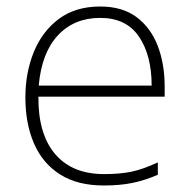

<svg xmlns="http://www.w3.org/2000/svg" viewBox="-20 -560 585 590"><path d="M288 -540Q356 -540 399.5 -507.5Q443 -475 464.5 -419.5Q486 -364 486 -294V-263H98Q97 -148 149.5 -86.5Q202 -25 300 -25Q349 -25 384.5 -32.5Q420 -40 465 -61V-23Q426 -6 387.5 2Q349 10 299 10Q218 10 164.5 -24Q111 -58 84.5 -119Q58 -180 58 -260Q58 -337 84 -400.5Q110 -464 161 -502Q212 -540 288 -540ZM288 -505Q208 -505 158 -451.5Q108 -398 99 -297H446Q446 -390 407 -447.5Q368 -505 288 -505Z"/></svg>

Font: Noto Sans Arabic UI XLt
Style: Regular
Weight: 200
Designer: Monotype Design Team, Nadine Chahine and Nizar Qandah
Foundry: Monotype Imaging Inc.
Version: Version 2.010; ttfautohint (v1.8.4.7-5d5b)